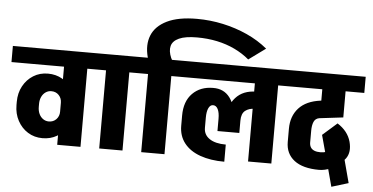

<svg xmlns="http://www.w3.org/2000/svg" viewBox="-89 -1087 2598 1339"><g transform="rotate(5 1210.0 -417.5)"><path d="M-25 -547V-660H453V-547ZM36 -251V-275H192V-251ZM192 -274H36Q36 -336 62.5 -384.5Q89 -433 134 -461Q179 -489 236 -489L270 -369Q248 -369 230 -356.5Q212 -344 202 -322.5Q192 -301 192 -274ZM431 -294H343Q343 -326 322.5 -347.5Q302 -369 270 -369L236 -489Q292 -489 336 -463.5Q380 -438 405.5 -394Q431 -350 431 -294ZM192 -252Q192 -225 202 -203.5Q212 -182 230 -169.5Q248 -157 270 -157L236 -37Q179 -37 134 -65Q89 -93 62.5 -142Q36 -191 36 -252ZM431 -232Q431 -177 405.5 -132.5Q380 -88 336 -62.5Q292 -37 236 -37L270 -157Q302 -157 322.5 -178.5Q343 -200 343 -232ZM343 0V-645H506V0ZM253 -547V-660H597V-547Z M637 0V-645H800V0ZM547 -547V-660H891V-547Z M1618 -709Q1572 -748 1514.5 -775.5Q1457 -803 1390.5 -817Q1324 -831 1250 -831L1238 -960Q1331 -960 1421 -940.5Q1511 -921 1591.5 -884.5Q1672 -848 1736 -795ZM927 -635 919 -663 1082 -673 1102 -635ZM919 -663Q896 -749 923 -816Q950 -883 1029 -921.5Q1108 -960 1238 -960L1250 -831Q1168 -831 1124 -811Q1080 -791 1071 -755.5Q1062 -720 1082 -673ZM931 0V-645H1094V0ZM841 -547V-660H1185V-547Z M1498 -279Q1498 -374 1550 -432Q1602 -490 1694 -490V-370Q1654 -370 1627.5 -349.5Q1601 -329 1601 -279ZM1693 -370V-490H1741V-370ZM1514 16Q1417 16 1344.5 -10Q1272 -36 1232.5 -86.5Q1193 -137 1193 -208H1359Q1359 -159 1400 -131.5Q1441 -104 1514 -104ZM1193 -207V-279H1359V-207ZM1193 -279Q1193 -379 1248 -434.5Q1303 -490 1392 -490L1402 -370Q1382 -370 1370.5 -346Q1359 -322 1359 -279ZM1448 -193V-279H1601V-193ZM1448 -279Q1448 -322 1436 -346Q1424 -370 1402 -370L1392 -490Q1467 -491 1509 -435.5Q1551 -380 1551 -279ZM1113 -547V-660H1749V-547ZM1679 0V-645H1842V0ZM1589 -547V-660H1933V-547Z M1883 -547V-660H2445V-547ZM2178 15Q2063 15 2003 -31.5Q1943 -78 1943 -160L2099 -170Q2099 -151 2107 -137Q2115 -123 2132.5 -115.5Q2150 -108 2178 -108ZM1943 -159V-253H2099V-169ZM1943 -252Q1943 -341 1994.5 -397.5Q2046 -454 2147 -467V-344Q2120 -339 2109.5 -314.5Q2099 -290 2099 -252ZM2147 -344V-467L2314 -487V-364ZM2151 -447V-630H2314V-447ZM2372 -199Q2391 -127 2358 -81.5Q2325 -36 2236 -12L2211 -106Q2233 -112 2238 -126.5Q2243 -141 2237 -163ZM2278 -319Q2352 -272 2372 -199L2237 -163Q2229 -193 2187 -232ZM2278 -319 2333 -114 2217 -83 2177 -230ZM2273 125 2186 -200 2308 -223 2391 89ZM2176 15V-108Q2199 -108 2221.5 -116Q2244 -124 2266 -138V-5Q2238 6 2217 10.5Q2196 15 2176 15Z"/></g></svg>

Font: Akshar Light
Style: Bold
Weight: 700
Version: Version 1.100